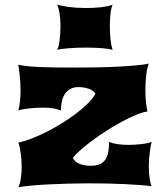

<svg xmlns="http://www.w3.org/2000/svg" viewBox="-20 -801 709 826"><path d="M58.6 4.9Q62 -1 64.7 -10.3Q67.4 -19.5 69.3 -31Q71.3 -42.5 72.3 -55.4Q73.2 -68.4 73.2 -81.1Q73.2 -94.7 72.3 -110.4Q71.3 -126 69.3 -140.6Q67.4 -155.3 64.7 -167.7Q62 -180.2 58.6 -187.5Q83 -192.4 114.3 -204.3Q145.5 -216.3 178.7 -232.9Q211.9 -249.5 245.1 -270Q278.3 -290.5 307.1 -312.3Q335.9 -334 357.9 -356Q379.9 -377.9 390.6 -397.9Q381.3 -412.6 361.3 -419.4Q341.3 -426.3 317.4 -426.3Q296.9 -426.3 282.5 -418.2Q268.1 -410.2 259 -396.5Q250 -382.8 246.1 -364.5Q242.2 -346.2 242.2 -325.7Q228.5 -331.5 210.2 -334.7Q191.9 -337.9 165.5 -337.9Q134.8 -337.9 105.5 -334.7Q76.2 -331.5 58.6 -325.7Q63 -339.8 65.7 -362.3Q68.4 -384.8 68.4 -410.2Q68.4 -440.9 65.4 -470Q62.5 -499 58.6 -522.5Q77.1 -518.1 105.2 -515.6Q133.3 -513.2 166.7 -512Q200.2 -510.7 237.1 -510.5Q273.9 -510.3 310.5 -510.3Q353.5 -510.3 400.1 -511.2Q446.8 -512.2 489.3 -514.4Q531.7 -516.6 566.4 -519.8Q601.1 -522.9 620.1 -527.3Q612.3 -506.3 608.9 -476.8Q605.5 -447.3 605.5 -410.6Q605.5 -383.3 607.9 -362.8Q610.4 -342.3 614.3 -321.3Q594.7 -318.8 566.7 -307.4Q538.6 -295.9 506.8 -278.8Q475.1 -261.7 442.1 -241Q409.2 -220.2 380.1 -198.7Q351.1 -177.2 328.1 -157.2Q305.2 -137.2 293.5 -122.1Q300.8 -105 321.3 -96.4Q341.8 -87.9 371.1 -87.9Q393.6 -87.9 408.7 -94.5Q423.8 -101.1 432.9 -114Q441.9 -127 445.6 -146.2Q449.2 -165.5 449.2 -190.4Q480 -177.7 534.2 -177.7Q547.4 -177.7 561.8 -178.7Q576.2 -179.7 589.6 -181.2Q603 -182.6 614.3 -185.1Q625.5 -187.5 632.3 -190.4Q630.4 -183.6 628.2 -171.6Q626 -159.7 624.3 -145.3Q622.6 -130.9 621.3 -115.7Q620.1 -100.6 620.1 -87.4Q620.1 -54.7 623.8 -32.5Q627.4 -10.3 632.3 0Q610.8 -2.9 580.6 -5.1Q550.3 -7.3 514.6 -9Q479 -10.7 439.9 -11.5Q400.9 -12.2 362.3 -12.2Q318.8 -12.2 272.9 -11Q227.1 -9.8 185.8 -7.6Q144.5 -5.4 111.1 -2.2Q77.6 1 58.6 4.9ZM226.1 -586.4Q229 -591.8 231.7 -602.1Q234.4 -612.3 236.1 -626Q237.8 -639.6 239 -655.8Q240.2 -671.9 240.2 -688.5Q240.2 -719.7 236.1 -744.6Q231.9 -769.5 225.6 -781.2Q243.2 -775.4 276.1 -771Q309.1 -766.6 347.7 -766.6Q365.2 -766.6 382.8 -767.3Q400.4 -768.1 416 -770Q431.6 -772 444.3 -774.7Q457 -777.3 464.8 -781.2Q458.5 -768.6 455.6 -743.9Q452.6 -719.2 452.6 -688.5Q452.6 -657.7 455.6 -630.1Q458.5 -602.5 464.8 -586.4Q449.2 -591.3 418.2 -593.8Q387.2 -596.2 349.1 -596.2Q330.1 -596.2 311.5 -595.5Q293 -594.7 276.6 -593.5Q260.3 -592.3 247.1 -590.6Q233.9 -588.9 226.1 -586.4Z"/></svg>

Font: Arbutus
Style: Regular
Weight: 400
Designer: Karolina Lach
Foundry: Sorkin Type Co.
Version: Version 1.002